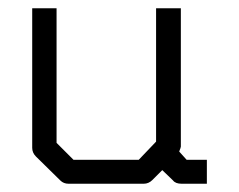

<svg xmlns="http://www.w3.org/2000/svg" viewBox="-20 -496 580 465"><path d="M373 -84 349 -60Q340 -51 328 -51H146Q134 -51 126 -59L67 -117Q58 -126 58 -138V-476H117V-150L158 -109H316L358 -153V-476H418V-141Q418 -139 414 -129L432 -109H481V-51H420Q405 -51 399 -59Z"/></svg>

Font: 3270 Nerd Font Mono
Style: Regular
Weight: 400
Monospace: yes
Version: Version 3.0.1;Nerd Fonts 3.0.0